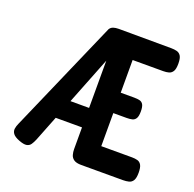

<svg xmlns="http://www.w3.org/2000/svg" viewBox="-124 -817 966 955"><g transform="rotate(20 359.5 -340.0)"><path d="M402 10Q376 10 363 1Q350 -8 346 -22.5Q342 -37 342 -52V-520L150 -33Q143 -16 135 -4.5Q127 7 112.5 9.5Q98 12 72 2Q46 -8 37 -20.5Q28 -33 30 -47Q32 -61 39 -76L299 -671Q306 -682 318 -686Q330 -690 346 -690L624 -689Q641 -689 654.5 -685.5Q668 -682 676 -669.5Q684 -657 684 -628Q684 -600 676 -587.5Q668 -575 655 -571.5Q642 -568 626 -568H464V-395H535Q552 -395 564.5 -392Q577 -389 583.5 -377.5Q590 -366 590 -341Q590 -316 583 -304.5Q576 -293 563.5 -290Q551 -287 534 -287H464V-112H627Q643 -112 656 -108.5Q669 -105 676.5 -92Q684 -79 684 -51Q684 -23 676 -10Q668 3 654 6.5Q640 10 623 10ZM139 -167 205 -270H361V-167Z"/></g></svg>

Font: Fredoka Condensed Medium
Style: Regular
Weight: 500
Width: 3
Designer: Ben Nathan
Foundry: Milena B. Brandão, Ben Nathan
Version: Version 2.001